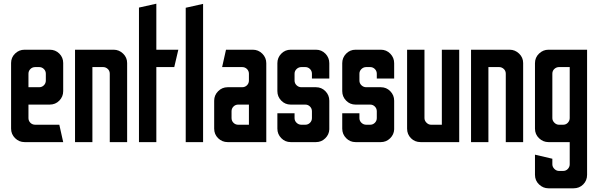

<svg xmlns="http://www.w3.org/2000/svg" viewBox="-20 -769 3237 1039"><path d="M113 0Q83 0 61.5 -21.5Q40 -43 40 -73V-428Q40 -458 61.5 -479Q83 -500 113 -500H249Q280 -500 301 -479Q322 -458 322 -428V-276Q322 -246 301 -224.5Q280 -203 249 -203H134V-130Q134 -115 144.5 -104.5Q155 -94 171 -94H301L322 0ZM134 -297H192Q207 -297 217.5 -307.5Q228 -318 228 -333V-370Q228 -385 217.5 -395.5Q207 -406 192 -406H171Q155 -406 144.5 -395.5Q134 -385 134 -370Z M386 0V-500H595Q624 -500 646 -479Q668 -458 668 -428V0H574V-370Q574 -386 563 -396Q552 -406 538 -406H480V0Z M732 0V-728L826 -749V-500H945L923 -406H826V0Z M985 0V-727L1079 -748V0Z M1212 0Q1182 0 1160.5 -21Q1139 -42 1139 -73V-224Q1139 -254 1160.5 -275.5Q1182 -297 1212 -297H1290Q1306 -297 1316.5 -307.5Q1327 -318 1327 -333V-370Q1327 -385 1316.5 -395.5Q1306 -406 1290 -406H1182L1203 -500H1348Q1378 -500 1399.5 -478.5Q1421 -457 1421 -427V0ZM1269 -94H1327V-203H1269Q1254 -203 1243.5 -192.5Q1233 -182 1233 -167V-130Q1233 -115 1243.5 -104.5Q1254 -94 1269 -94Z M1553 0Q1523 0 1502 -21.5Q1481 -43 1481 -73V-156H1574V-130Q1574 -115 1585 -104.5Q1596 -94 1611 -94H1632Q1647 -94 1657.5 -104.5Q1668 -115 1668 -130V-167Q1668 -182 1657.5 -192.5Q1647 -203 1632 -203H1553Q1523 -203 1502 -224.5Q1481 -246 1481 -276V-427Q1481 -457 1502 -478.5Q1523 -500 1553 -500H1690Q1720 -500 1741 -478.5Q1762 -457 1762 -427V-344H1668V-370Q1668 -385 1657.5 -395.5Q1647 -406 1632 -406H1611Q1596 -406 1585 -395.5Q1574 -385 1574 -370V-333Q1574 -318 1585 -307.5Q1596 -297 1611 -297H1690Q1720 -297 1741 -275.5Q1762 -254 1762 -224V-69Q1761 -41 1740 -20.5Q1719 0 1690 0Z M1904 0Q1874 0 1853 -21.5Q1832 -43 1832 -73V-156H1925V-130Q1925 -115 1936 -104.5Q1947 -94 1962 -94H1983Q1998 -94 2008.5 -104.5Q2019 -115 2019 -130V-167Q2019 -182 2008.5 -192.5Q1998 -203 1983 -203H1904Q1874 -203 1853 -224.5Q1832 -246 1832 -276V-427Q1832 -457 1853 -478.5Q1874 -500 1904 -500H2041Q2071 -500 2092 -478.5Q2113 -457 2113 -427V-344H2019V-370Q2019 -385 2008.5 -395.5Q1998 -406 1983 -406H1962Q1947 -406 1936 -395.5Q1925 -385 1925 -370V-333Q1925 -318 1936 -307.5Q1947 -297 1962 -297H2041Q2071 -297 2092 -275.5Q2113 -254 2113 -224V-69Q2112 -41 2091 -20.5Q2070 0 2041 0Z M2256 0Q2225 0 2204 -21Q2183 -42 2183 -73V-500H2277V-130Q2277 -116 2288 -105Q2299 -94 2313 -94H2371V-500H2465V0Z M2529 0V-500H2738Q2767 -500 2789 -479Q2811 -458 2811 -428V0H2717V-370Q2717 -386 2706 -396Q2695 -406 2681 -406H2623V0Z M2948 250Q2919 250 2897 229Q2875 208 2875 177V68L2969 90V120Q2969 134 2980 145Q2991 156 3005 156H3027Q3043 156 3053 145Q3063 134 3063 120V0H2948Q2919 0 2897 -21Q2875 -42 2875 -73V-427Q2875 -458 2897 -479Q2919 -500 2948 -500H3157V177Q3157 208 3136 229Q3115 250 3084 250ZM3005 -94H3027Q3043 -94 3053 -105Q3063 -116 3063 -130V-406H3005Q2991 -406 2980 -396Q2969 -386 2969 -370V-130Q2969 -116 2980 -105Q2991 -94 3005 -94Z"/></svg>

Font: Odibee Sans
Style: Regular
Weight: 400
Designer: James Barnard - Barnard Co. Limited
Version: Version 2.001; ttfautohint (v1.8.3)